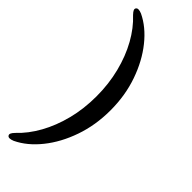

<svg xmlns="http://www.w3.org/2000/svg" viewBox="-285 -763 916 916"><g transform="rotate(45 173.0 -305.0)"><path d="M270.5 -305.5Q270.5 -205.5 240.2 -118.8Q210 -32 159.2 31.2Q108.5 94.5 46.5 124Q19.5 135 12 124Q8 118.5 10.8 111.2Q13.5 104 25 92Q70 50 104 -11Q138 -72 157 -146.8Q176 -221.5 176 -305.5Q176 -389 157 -464.2Q138 -539.5 104 -600.5Q70 -661.5 25 -703Q13.5 -715 10.8 -722.2Q8 -729.5 12 -735Q19.5 -746 46.5 -735Q108.5 -705.5 159.2 -642.2Q210 -579 240.2 -492.2Q270.5 -405.5 270.5 -305.5Z"/></g></svg>

Font: Fraunces 12pt
Style: Regular
Weight: 400
Version: Version 1.000;[b76b70a41]